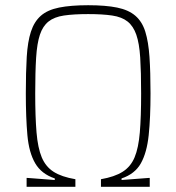

<svg xmlns="http://www.w3.org/2000/svg" viewBox="-20 -716 675 736"><path d="M82 0V-34H85L190 -26V-32Q139 -49 115 -90Q91 -131 85 -198Q79 -265 79 -358Q79 -440 82.5 -498Q86 -556 98.5 -594.5Q111 -633 136.5 -655.5Q162 -678 206.5 -687Q251 -696 318 -696Q385 -696 429 -687Q473 -678 499 -655.5Q525 -633 537 -594.5Q549 -556 553 -498Q557 -440 557 -358Q557 -265 550 -198Q543 -131 520 -90Q497 -49 446 -32V-26L551 -34H554V0H367V-29Q419 -38 450 -57.5Q481 -77 496 -113Q511 -149 516 -208.5Q521 -268 521 -358Q521 -440 517.5 -495Q514 -550 502.5 -583Q491 -616 469 -633.5Q447 -651 410 -656.5Q373 -662 318 -662Q262 -662 225 -656.5Q188 -651 166 -633.5Q144 -616 133 -583Q122 -550 118.5 -495Q115 -440 115 -358Q115 -268 120 -208.5Q125 -149 140 -113Q155 -77 185.5 -57.5Q216 -38 269 -29V0Z"/></svg>

Font: Saira SemiCondensed Thin
Style: Regular
Weight: 250
Width: 4
Designer: Hector Gatti with collaboration of the Omnibus-Type team
Foundry: Omnibus-Type
Version: Version 1.101